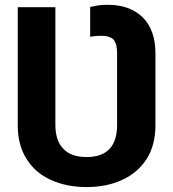

<svg xmlns="http://www.w3.org/2000/svg" viewBox="-20 -757 708 787"><path d="M335 9.8Q252.9 9.8 188.5 -19.5Q125 -47.9 88.9 -105.5Q52.7 -162.1 52.7 -245.1Q52.7 -405.3 52.7 -727.5Q90.8 -727.5 207 -727.5Q207 -606.4 207 -245.1Q207 -180.7 239.3 -147.5Q270.5 -113.3 335 -113.3Q398.4 -113.3 429.7 -147.5Q460 -180.7 460 -245.1Q460 -341.8 460 -537.1Q460 -578.1 445.3 -594.7Q430.7 -610.4 393.6 -610.4Q383.8 -610.4 373 -609.4Q361.3 -608.4 349.6 -606.4Q349.6 -647.5 349.6 -728.5Q367.2 -732.4 384.8 -735.4Q402.3 -737.3 421.9 -737.3Q512.7 -737.3 565.4 -685.5Q617.2 -633.8 617.2 -537.1Q617.2 -439.5 617.2 -245.1Q617.2 -162.1 581.1 -105.5Q544.9 -48.8 480.5 -19.5Q417 9.8 335 9.8Z"/></svg>

Font: DeepSea
Style: Bold
Weight: 700
Designer: Stem
Version: Version 3.019;git-0a5106e0b